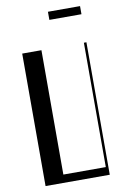

<svg xmlns="http://www.w3.org/2000/svg" viewBox="-106 -1059 732 1119"><g transform="rotate(-10 260.0 -499.0)"><path d="M70 -784H183.8V-48H435V-784H450V0H70ZM260 -998H450V-950H260Z"/></g></svg>

Font: Facade Sud
Style: Regular
Weight: 100
Designer: Éléonore Fines
Foundry: Velvetyne Type Foundry
Version: Version 1.001;Glyphs 3.2 (3202)